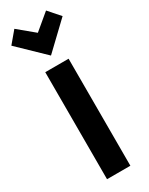

<svg xmlns="http://www.w3.org/2000/svg" viewBox="-282 -1045 852 1097"><g transform="rotate(-30 144.0 -496.5)"><path d="M221 8H67V-698H221ZM38 -1001 143 -914 247 -1001 313 -926 143 -764 -25 -926Z"/></g></svg>

Font: Repo
Style: Bold
Weight: 700
Designer: Stefan Peev
Foundry: Context Ltd
Version: Version 001.000